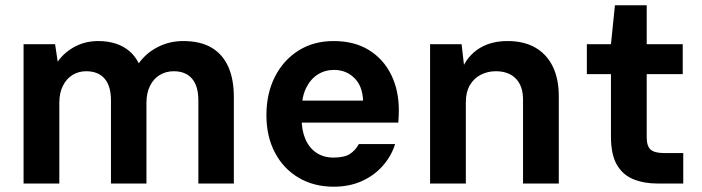

<svg xmlns="http://www.w3.org/2000/svg" viewBox="-20 -693 2652 725"><path d="M69 0V-526H188L198 -460Q222 -495 262 -516.5Q302 -538 351 -538Q387 -538 416.5 -528.5Q446 -519 468 -500.5Q490 -482 504 -454Q533 -494 577 -516Q621 -538 671 -538Q737 -538 779 -513Q821 -488 842 -441Q863 -394 863 -327V0H729V-314Q729 -368 705 -396Q681 -424 636 -424Q607 -424 583.5 -410Q560 -396 546.5 -369Q533 -342 533 -305V0H399V-314Q399 -368 375 -396Q351 -424 305 -424Q277 -424 254 -410Q231 -396 217.5 -369Q204 -342 204 -305V0Z M1240 12Q1165 12 1107.5 -22Q1050 -56 1018 -117Q986 -178 986 -258Q986 -340 1018 -403Q1050 -466 1107 -502Q1164 -538 1240 -538Q1318 -538 1373 -504Q1428 -470 1457 -411Q1486 -352 1486 -277Q1486 -267 1485.5 -255Q1485 -243 1484 -230H1083V-313H1351Q1349 -368 1318 -398.5Q1287 -429 1241 -429Q1207 -429 1179.5 -411.5Q1152 -394 1135.5 -360Q1119 -326 1119 -274V-245Q1119 -200 1133.5 -167Q1148 -134 1175 -116Q1202 -98 1239 -98Q1280 -98 1301 -111.5Q1322 -125 1335 -149H1472Q1458 -104 1425.5 -67Q1393 -30 1346 -9Q1299 12 1240 12Z M1604 0V-526H1723L1732 -448Q1754 -490 1796 -514Q1838 -538 1897 -538Q1958 -538 2001 -513.5Q2044 -489 2067 -442.5Q2090 -396 2090 -329V0H1955V-317Q1955 -368 1928 -396Q1901 -424 1852 -424Q1821 -424 1795 -410.5Q1769 -397 1754 -371Q1739 -345 1739 -307V0Z M2463 0Q2411 0 2371 -16.5Q2331 -33 2309 -71.5Q2287 -110 2287 -177V-413H2196V-526H2287L2302 -673H2422V-526H2558V-413H2422V-175Q2422 -141 2437 -128Q2452 -115 2488 -115H2560V0Z"/></svg>

Font: DM Sans 9pt
Style: Bold
Weight: 700
Version: Version 4.004;gftools[0.9.30]